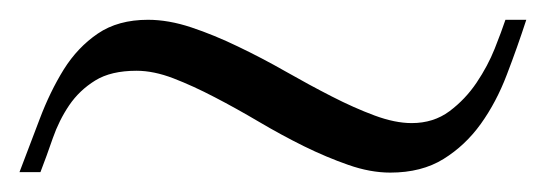

<svg xmlns="http://www.w3.org/2000/svg" viewBox="-21 -388 560 197"><path d="M130.9 -367.7Q151.9 -367.7 175.3 -359.9Q198.7 -352.1 223.1 -340.3Q247.6 -328.6 272 -314.7Q296.4 -300.8 319.3 -289.1Q342.3 -277.3 363.3 -269.5Q384.3 -261.7 401.4 -261.7Q423.8 -261.7 440.2 -273.9Q456.5 -286.1 468 -303.2Q479.5 -320.3 486.6 -338.1Q493.7 -356 497.6 -367.7H519Q509.8 -339.4 499 -311.3Q488.3 -283.2 472.4 -261Q456.5 -238.8 434.1 -224.9Q411.6 -210.9 379.4 -210.9Q358.9 -210.9 336.4 -218.8Q314 -226.6 290.8 -238Q267.6 -249.5 244.4 -263.2Q221.2 -276.9 199.2 -288.3Q177.2 -299.8 157 -307.6Q136.7 -315.4 119.1 -315.4Q92.8 -315.4 76.7 -305.4Q60.5 -295.4 50 -280Q39.6 -264.6 33.2 -246.3Q26.9 -228 20.5 -211.4H-1Q9.3 -238.3 19.8 -266.1Q30.3 -293.9 44.4 -316.7Q58.6 -339.4 79.3 -353.5Q100.1 -367.7 130.9 -367.7Z"/></svg>

Font: Petit Formal Script
Style: Regular
Weight: 400
Version: Version 1.001; ttfautohint (v0.8) -G 200 -r 50